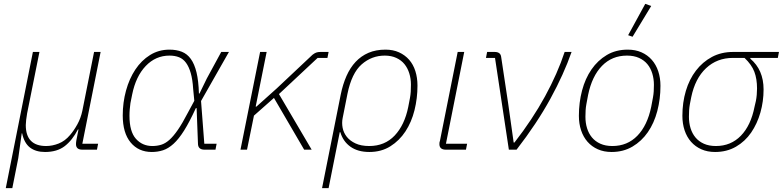

<svg xmlns="http://www.w3.org/2000/svg" viewBox="-20 -778 4069 998"><path d="M10 200 151 -508H185L121 -189Q118 -172 116 -155Q114 -138 114 -128Q114 -19 220 -19Q252 -19 285 -32Q318 -45 344 -76Q364 -99 382 -131.5Q400 -164 408 -202L469 -508H503L408 -31H490L484 0H408Q375 0 375 -29Q375 -34 375.5 -38.5Q376 -43 377 -49L388 -105H385Q356 -49 316.5 -18.5Q277 12 214 12Q166 12 136 -11Q106 -34 95 -85H93L75 44L44 200Z M1100 0H1043Q1009 0 1009 -32L1002 -216H998Q965 -144 937 -99.5Q909 -55 882 -30.5Q855 -6 827.5 3Q800 12 769 12Q700 12 659 -37.5Q618 -87 618 -178Q618 -245 635 -307Q652 -369 683.5 -416.5Q715 -464 760 -492Q805 -520 861 -520Q897 -520 925 -509Q953 -498 972 -471.5Q991 -445 1001.5 -401.5Q1012 -358 1014 -292H1017L1055 -370L1130 -508H1170L1025 -253L1042 -31H1106ZM772 -19Q796 -19 817.5 -25.5Q839 -32 860 -50.5Q881 -69 904.5 -103Q928 -137 957 -193L990 -254L984 -316Q981 -365 971.5 -398Q962 -431 947 -451.5Q932 -472 910.5 -480.5Q889 -489 861 -489Q789 -489 737.5 -435Q686 -381 667 -287L658 -242Q656 -226 654.5 -210.5Q653 -195 653 -176Q653 -94 686.5 -56.5Q720 -19 772 -19Z M1404 -269 1300 -177 1264 0H1230L1332 -508H1366L1309 -224H1313L1418 -318L1604 -493Q1614 -501 1623 -504.5Q1632 -508 1646 -508H1688L1682 -477H1631L1430 -289L1600 0H1561Z M1751 -286Q1762 -340 1781 -383Q1800 -426 1828.5 -456.5Q1857 -487 1895.5 -503.5Q1934 -520 1984 -520Q2023 -520 2054 -506Q2085 -492 2106.5 -467.5Q2128 -443 2139 -408.5Q2150 -374 2150 -333Q2150 -267 2134.5 -205Q2119 -143 2087.5 -95Q2056 -47 2009 -17.5Q1962 12 1900 12Q1840 12 1801.5 -15.5Q1763 -43 1749 -91H1746L1688 200H1654ZM1899 -19Q1980 -19 2031.5 -73.5Q2083 -128 2102 -222L2111 -269Q2114 -285 2115 -301.5Q2116 -318 2116 -338Q2116 -369 2107.5 -396.5Q2099 -424 2082.5 -444.5Q2066 -465 2040 -477Q2014 -489 1980 -489Q1912 -489 1860 -443.5Q1808 -398 1786 -290L1761 -164Q1756 -139 1761 -113.5Q1766 -88 1782.5 -67Q1799 -46 1828 -32.5Q1857 -19 1899 -19Z M2402 0H2298Q2264 0 2264 -29Q2264 -34 2264.5 -38Q2265 -42 2267 -47L2359 -508H2393L2298 -31H2408Z M2625 0 2553 -477H2506L2512 -508H2551Q2582 -508 2585 -482L2621 -243L2650 -37H2654Q2748 -158 2813 -277Q2878 -396 2915 -508H2951Q2911 -393 2841 -265Q2771 -137 2665 0Z M3159 12Q3119 12 3087.5 -2Q3056 -16 3034 -41Q3012 -66 3000.5 -100.5Q2989 -135 2989 -176Q2989 -245 3005.5 -307.5Q3022 -370 3054.5 -417Q3087 -464 3134 -492Q3181 -520 3243 -520Q3283 -520 3314.5 -506Q3346 -492 3368 -467Q3390 -442 3401.5 -407.5Q3413 -373 3413 -332Q3413 -263 3396.5 -200.5Q3380 -138 3347.5 -91Q3315 -44 3267.5 -16Q3220 12 3159 12ZM3163 -19Q3241 -19 3293 -72.5Q3345 -126 3365 -223L3374 -271Q3377 -287 3378 -303Q3379 -319 3379 -337Q3379 -368 3370.5 -396Q3362 -424 3345 -444.5Q3328 -465 3301.5 -477Q3275 -489 3239 -489Q3161 -489 3109 -435.5Q3057 -382 3037 -285L3028 -237Q3025 -221 3024 -205Q3023 -189 3023 -171Q3023 -139 3031.5 -111.5Q3040 -84 3057 -63.5Q3074 -43 3100.5 -31Q3127 -19 3163 -19ZM3268 -587 3245 -595 3334 -758 3365 -747Z M3880 -477V-473Q3949 -415 3949 -313Q3949 -251 3932.5 -193Q3916 -135 3884.5 -89Q3853 -43 3805.5 -15.5Q3758 12 3697 12Q3657 12 3625.5 -2Q3594 -16 3572 -41Q3550 -66 3538.5 -100.5Q3527 -135 3527 -176Q3527 -245 3545 -305.5Q3563 -366 3597.5 -411Q3632 -456 3680.5 -482Q3729 -508 3791 -508H4029L4023 -477ZM3790 -477Q3707 -477 3650 -423.5Q3593 -370 3573 -273L3566 -237Q3563 -221 3562 -205Q3561 -189 3561 -171Q3561 -139 3569.5 -111.5Q3578 -84 3595 -63.5Q3612 -43 3638.5 -31Q3665 -19 3701 -19Q3779 -19 3831 -72.5Q3883 -126 3902 -223L3909 -253Q3912 -268 3913.5 -285Q3915 -302 3915 -318Q3915 -368 3901 -405Q3887 -442 3850 -477Z"/></svg>

Font: IBM Plex Sans ExtLt
Style: Italic
Weight: 200
Italic angle: -11°
Designer: Mike Abbink, Paul van der Laan, Pieter van Rosmalen
Foundry: Bold Monday
Version: Version 3.005